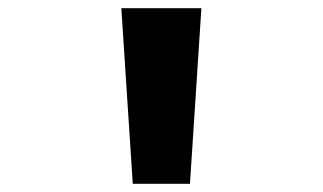

<svg xmlns="http://www.w3.org/2000/svg" viewBox="-20 -868 790 470"><path d="M277 -848H473L445 -418H305Z"/></svg>

Font: Martian Mono SemiExpanded ExtraBold
Style: Regular
Weight: 800
Width: 6
Designer: Roman Shamin
Foundry: Evil Martians
Version: Version 1.000